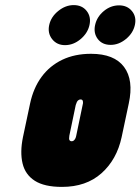

<svg xmlns="http://www.w3.org/2000/svg" viewBox="-20 -723 551 753"><path d="M269 -703Q237 -703 208.5 -680Q180 -657 173 -625Q166 -593 184.5 -569.5Q203 -546 235 -546Q268 -546 296 -569.5Q324 -593 331 -625Q338 -657 320 -680Q302 -703 269 -703ZM447 -702Q414 -702 387 -679.5Q360 -657 353 -625Q346 -593 363.5 -570Q381 -547 414 -547Q446 -547 474 -570Q502 -593 509 -625Q516 -657 497.5 -679.5Q479 -702 447 -702ZM457 -185 485 -317Q505 -409 466.5 -460.5Q428 -512 337 -512Q273 -512 224 -488.5Q175 -465 143 -421.5Q111 -378 98 -317L70 -185Q58 -126 68.5 -82Q79 -38 116.5 -14Q154 10 223 10Q318 10 378 -43.5Q438 -97 457 -185ZM304 -311 279 -191Q278 -185 275.5 -180Q273 -175 269.5 -172Q266 -169 261 -169Q256 -169 253.5 -172Q251 -175 251 -180Q251 -185 252 -191L277 -311Q279 -318 281.5 -323Q284 -328 288 -330.5Q292 -333 296 -333Q301 -333 303 -330.5Q305 -328 305.5 -323Q306 -318 304 -311Z"/></svg>

Font: Advent Pro Black
Style: Italic
Weight: 900
Italic angle: -12°
Version: Version 3.000